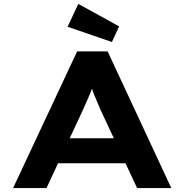

<svg xmlns="http://www.w3.org/2000/svg" viewBox="-20 -963 944 983"><path d="M47 0 375 -700H531L857 0H682L496 -398Q487 -420 477.5 -441Q468 -462 460.5 -482Q453 -502 446 -522.5Q439 -543 433 -563L469 -564Q462 -542 455 -521Q448 -500 439.5 -480Q431 -460 422 -439.5Q413 -419 403 -397L218 0ZM200 -127 255 -255H647L678 -127ZM553 -748 326 -826 381 -943 590 -828Z"/></svg>

Font: Lexend Peta
Style: Bold
Weight: 700
Designer: Bonnie Shaver-Troup, Thomas Jockin
Foundry: Lexend
Version: Version 1.007